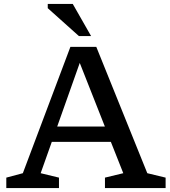

<svg xmlns="http://www.w3.org/2000/svg" viewBox="-20 -955 864 975"><path d="M728 -75.5 821 -53V0H513V-53L606 -75.5L543 -234.5H243L186.5 -75.5L279.5 -53V0H12V-53L96 -75.5L337.5 -717H469ZM270.5 -312.5H512.5L385 -635.5ZM442.5 -772H380.5L222.5 -913.5V-935H349.5Z"/></svg>

Font: Newsreader 6pt
Style: Regular
Weight: 400
Designer: Hugues Gentile
Foundry: Production Type
Version: Version 1.003; ttfautohint (v1.8.3)